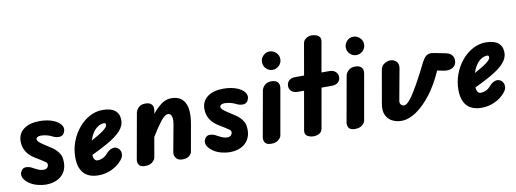

<svg xmlns="http://www.w3.org/2000/svg" viewBox="-63 -1183 4203 1563"><g transform="rotate(-10 2038.0 -401.5)"><path d="M213 9Q184 9 148.2 0.2Q112.5 -8.5 85.5 -25.5Q44 -52 32 -81Q20 -110 36 -135Q50.5 -160.5 80.2 -158.5Q110 -156.5 133.5 -141Q142.5 -136 166.2 -124.8Q190 -113.5 214 -113.5Q236 -113.5 245.8 -124.5Q255.5 -135.5 255.5 -146.5Q255.5 -155 253 -160.2Q250.5 -165.5 242 -172Q228 -182 207 -195.2Q186 -208.5 162.5 -222.5Q117 -249.5 93.5 -287.2Q70 -325 70 -372Q70 -437 118.5 -473.2Q167 -509.5 251.5 -509.5Q280.5 -509.5 313 -504Q345.5 -498.5 373 -485.5Q413 -466.5 428.8 -439Q444.5 -411.5 427.5 -379Q414.5 -355.5 386.2 -355Q358 -354.5 330.5 -369Q313.5 -378 289.2 -384.5Q265 -391 239.5 -391Q221.5 -391 211.2 -384.5Q201 -378 201 -368Q201 -355.5 215.2 -342.5Q229.5 -329.5 261.5 -309Q283 -295 306.5 -279.8Q330 -264.5 342 -252.5Q361.5 -234 374.5 -210.8Q387.5 -187.5 387.5 -143.5Q387.5 -98 366.2 -63.5Q345 -29 305.8 -10Q266.5 9 213 9Z M648.5 9Q567.5 9 526.5 -36Q485.5 -81 485.5 -167.5Q485.5 -235.5 508.8 -297Q532 -358.5 572 -406.5Q612 -454.5 663.2 -482Q714.5 -509.5 770 -509.5Q839 -509.5 873.2 -481.8Q907.5 -454 907.5 -400.5Q907.5 -378 898.2 -356.5Q889 -335 870.2 -314.2Q851.5 -293.5 823.5 -272.8Q795.5 -252 758 -231Q735 -217.5 700.5 -199.8Q666 -182 626 -163Q626.5 -154.5 627.8 -147.8Q629 -141 631 -135.5Q635 -125.5 642.2 -119Q649.5 -112.5 659.5 -112.5Q682.5 -112.5 705.2 -123Q728 -133.5 745 -154.5Q767.5 -180.5 793.8 -188Q820 -195.5 841.5 -179.5Q852 -172 859 -157Q866 -142 863.8 -122.2Q861.5 -102.5 842.5 -79.5Q808 -38.5 756.5 -14.8Q705 9 648.5 9ZM641.5 -279.5Q655.5 -287 669 -294.8Q682.5 -302.5 696.5 -310.5Q724 -326.5 742 -340Q760 -353.5 769.2 -364.8Q778.5 -376 778.5 -385Q778.5 -391.5 775.8 -396.5Q773 -401.5 766.5 -401.5Q738.5 -401.5 714.5 -386.2Q690.5 -371 672 -343.5Q653.5 -316 641.5 -279.5Z M1034.5 0Q998.5 0 984.8 -18.5Q971 -37 975.5 -62.5L1043 -440.5Q1045 -449 1052.5 -463.2Q1060 -477.5 1077.2 -489Q1094.5 -500.5 1124.5 -500.5Q1159 -500.5 1175 -482Q1191 -463.5 1185.5 -432L1181 -405.5Q1217 -450 1255.2 -478.2Q1293.5 -506.5 1337.5 -506.5Q1391.5 -506.5 1423.2 -480Q1455 -453.5 1464.5 -401.2Q1474 -349 1460 -270.5L1420.5 -48Q1418 -33 1399.2 -16.5Q1380.5 0 1342 0Q1307 0 1290.5 -22.2Q1274 -44.5 1278.5 -70L1319.5 -292.5Q1325 -322.5 1322.8 -342.8Q1320.5 -363 1312 -373.5Q1303.5 -384 1289.5 -384Q1263.5 -384 1228 -338.8Q1192.5 -293.5 1148 -220L1118.5 -52.5Q1116 -37 1095 -18.5Q1074 0 1034.5 0Z M1732 9Q1703 9 1667.2 0.2Q1631.5 -8.5 1604.5 -25.5Q1563 -52 1551 -81Q1539 -110 1555 -135Q1569.5 -160.5 1599.2 -158.5Q1629 -156.5 1652.5 -141Q1661.5 -136 1685.2 -124.8Q1709 -113.5 1733 -113.5Q1755 -113.5 1764.8 -124.5Q1774.5 -135.5 1774.5 -146.5Q1774.5 -155 1772 -160.2Q1769.5 -165.5 1761 -172Q1747 -182 1726 -195.2Q1705 -208.5 1681.5 -222.5Q1636 -249.5 1612.5 -287.2Q1589 -325 1589 -372Q1589 -437 1637.5 -473.2Q1686 -509.5 1770.5 -509.5Q1799.5 -509.5 1832 -504Q1864.5 -498.5 1892 -485.5Q1932 -466.5 1947.8 -439Q1963.5 -411.5 1946.5 -379Q1933.5 -355.5 1905.2 -355Q1877 -354.5 1849.5 -369Q1832.5 -378 1808.2 -384.5Q1784 -391 1758.5 -391Q1740.5 -391 1730.2 -384.5Q1720 -378 1720 -368Q1720 -355.5 1734.2 -342.5Q1748.5 -329.5 1780.5 -309Q1802 -295 1825.5 -279.8Q1849 -264.5 1861 -252.5Q1880.5 -234 1893.5 -210.8Q1906.5 -187.5 1906.5 -143.5Q1906.5 -98 1885.2 -63.5Q1864 -29 1824.8 -10Q1785.5 9 1732 9Z M2076.5 0Q2040 0 2026.8 -18.5Q2013.5 -37 2017 -62.5L2084.5 -440.5Q2086 -449 2093.8 -463.2Q2101.5 -477.5 2119 -489Q2136.5 -500.5 2166.5 -500.5Q2200.5 -500.5 2216.8 -482Q2233 -463.5 2227.5 -432L2160.5 -52.5Q2158 -37 2137 -18.5Q2116 0 2076.5 0ZM2117 -666.5Q2117 -697 2139 -719.8Q2161 -742.5 2191.5 -742.5Q2221 -742.5 2244.8 -720.8Q2268.5 -699 2268.5 -666.5Q2268.5 -635 2245.8 -612.8Q2223 -590.5 2191.5 -590.5Q2161.5 -590.5 2139.2 -612.8Q2117 -635 2117 -666.5Z M2426 0Q2398 0 2375 -14Q2352 -28 2358.5 -62.5L2414 -379H2362.5Q2328.5 -379 2310.2 -396Q2292 -413 2292 -439Q2292 -465.5 2310.2 -483Q2328.5 -500.5 2362.5 -500.5H2435.5L2481 -760.5Q2485.5 -784.5 2506.8 -798.2Q2528 -812 2551 -812Q2570.5 -812 2588.8 -806Q2607 -800 2617.2 -786Q2627.5 -772 2623 -747L2579.5 -500.5H2643Q2677.5 -500.5 2696 -483Q2714.5 -465.5 2714.5 -439Q2714.5 -413 2696 -396Q2677.5 -379 2643 -379H2558.5L2500.5 -50.5Q2495 -23 2474 -11.5Q2453 0 2426 0Z M2769 0Q2732.5 0 2719.2 -18.5Q2706 -37 2709.5 -62.5L2777 -440.5Q2778.5 -449 2786.2 -463.2Q2794 -477.5 2811.5 -489Q2829 -500.5 2859 -500.5Q2893 -500.5 2909.2 -482Q2925.5 -463.5 2920 -432L2853 -52.5Q2850.5 -37 2829.5 -18.5Q2808.5 0 2769 0ZM2809.5 -666.5Q2809.5 -697 2831.5 -719.8Q2853.5 -742.5 2884 -742.5Q2913.5 -742.5 2937.2 -720.8Q2961 -699 2961 -666.5Q2961 -635 2938.2 -612.8Q2915.5 -590.5 2884 -590.5Q2854 -590.5 2831.8 -612.8Q2809.5 -635 2809.5 -666.5Z M3154 0.5Q3112 0.5 3077.5 -17.2Q3043 -35 3026.2 -71.8Q3009.5 -108.5 3019.5 -164.5L3067.5 -439Q3073 -468.5 3098.2 -484.5Q3123.5 -500.5 3148 -500.5Q3177 -500.5 3197 -480.2Q3217 -460 3211 -424.5L3163.5 -164.5Q3159 -140 3172.5 -129.5Q3186 -119 3195 -119Q3217.5 -119 3249.5 -160.2Q3281.5 -201.5 3321.8 -273.8Q3362 -346 3408 -439Q3424 -470.5 3441.2 -485.5Q3458.5 -500.5 3487.5 -500.5Q3490.5 -500.5 3498 -499.2Q3505.5 -498 3529.2 -493.5Q3553 -489 3604 -478.5Q3635.5 -472.5 3651.5 -453.8Q3667.5 -435 3667.5 -411.5Q3667.5 -370 3636.8 -351.8Q3606 -333.5 3563 -342L3509 -352.5L3505.5 -344Q3460 -241.5 3400.8 -164Q3341.5 -86.5 3277.5 -43Q3213.5 0.5 3154 0.5Z M3815.5 9Q3734.5 9 3693.5 -36Q3652.5 -81 3652.5 -167.5Q3652.5 -235.5 3675.8 -297Q3699 -358.5 3739 -406.5Q3779 -454.5 3830.2 -482Q3881.5 -509.5 3937 -509.5Q4006 -509.5 4040.2 -481.8Q4074.5 -454 4074.5 -400.5Q4074.5 -378 4065.2 -356.5Q4056 -335 4037.2 -314.2Q4018.5 -293.5 3990.5 -272.8Q3962.5 -252 3925 -231Q3902 -217.5 3867.5 -199.8Q3833 -182 3793 -163Q3793.5 -154.5 3794.8 -147.8Q3796 -141 3798 -135.5Q3802 -125.5 3809.2 -119Q3816.5 -112.5 3826.5 -112.5Q3849.5 -112.5 3872.2 -123Q3895 -133.5 3912 -154.5Q3934.5 -180.5 3960.8 -188Q3987 -195.5 4008.5 -179.5Q4019 -172 4026 -157Q4033 -142 4030.8 -122.2Q4028.5 -102.5 4009.5 -79.5Q3975 -38.5 3923.5 -14.8Q3872 9 3815.5 9ZM3808.5 -279.5Q3822.5 -287 3836 -294.8Q3849.5 -302.5 3863.5 -310.5Q3891 -326.5 3909 -340Q3927 -353.5 3936.2 -364.8Q3945.5 -376 3945.5 -385Q3945.5 -391.5 3942.8 -396.5Q3940 -401.5 3933.5 -401.5Q3905.5 -401.5 3881.5 -386.2Q3857.5 -371 3839 -343.5Q3820.5 -316 3808.5 -279.5Z"/></g></svg>

Font: Edu VIC WA NT Hand
Style: Regular
Weight: 400
Designer: Tina and Corey Anderson, Eben Sorkin, Mirko Velimirovic
Foundry: Google for Education
Version: Version 1.000